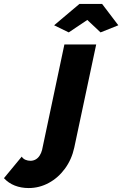

<svg xmlns="http://www.w3.org/2000/svg" viewBox="-225 -750 619 972"><path d="M-80 202Q-118 202 -150 189.5Q-182 177 -205 152L-115 43Q-108 54 -96 59Q-84 64 -71 64Q-57 64 -45 57.5Q-33 51 -24.5 38Q-16 25 -12 9L101 -525H262L151 -3Q138 57 104 103.5Q70 150 22 176Q-26 202 -80 202ZM49 -622 177 -730H292L374 -622L284 -586L217 -649L123 -586Z"/></svg>

Font: Raleway Thin ExtraBold
Style: Italic
Weight: 800
Italic angle: -12°
Version: Version 4.026